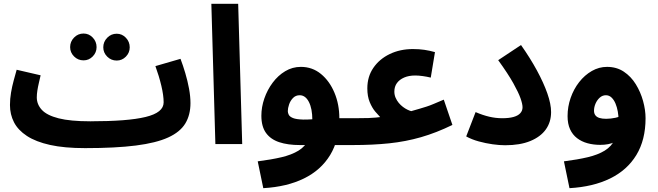

<svg xmlns="http://www.w3.org/2000/svg" viewBox="-20 -752 3433 1002"><path d="M425 21 451 -119Q548 -119 620 -124.5Q692 -130 739.5 -141.5Q787 -153 810.5 -172Q834 -191 834 -218Q834 -254 822 -304.5Q810 -355 791 -407L922 -445Q935 -411 947 -370.5Q959 -330 966.5 -289.5Q974 -249 974 -214Q974 -152 947 -107.5Q920 -63 857.5 -34.5Q795 -6 689 7.5Q583 21 425 21ZM424 21Q316 21 241.5 4.5Q167 -12 120.5 -42.5Q74 -73 53 -114Q32 -155 32 -204Q32 -236 37.5 -268.5Q43 -301 51.5 -332Q60 -363 67 -388L192 -359Q188 -341 183 -320Q178 -299 175 -279.5Q172 -260 172 -244Q172 -207 198.5 -178.5Q225 -150 286 -134.5Q347 -119 450 -119L470 -11ZM589 -436Q560 -436 539.5 -456.5Q519 -477 519 -505Q519 -534 539.5 -555Q560 -576 589 -576Q617 -576 637 -555Q657 -534 657 -505Q657 -477 637 -456.5Q617 -436 589 -436ZM416 -437Q387 -437 366.5 -457.5Q346 -478 346 -506Q346 -535 366.5 -556Q387 -577 416 -577Q444 -577 464 -556Q484 -535 484 -506Q484 -478 464 -457.5Q444 -437 416 -437Z M1104 0 1083 -732H1223L1244 0Z M1354 230 1325 90Q1396 81 1449 68.5Q1502 56 1538 34Q1574 12 1592 -26.5Q1610 -65 1610 -126Q1610 -185 1592 -220Q1574 -255 1544 -255Q1523 -255 1509 -240.5Q1495 -226 1488.5 -206.5Q1482 -187 1482 -172Q1482 -163 1487 -153Q1492 -143 1509 -136Q1526 -129 1562.5 -128Q1599 -127 1662 -135H1830Q1868 -135 1884.5 -115.5Q1901 -96 1901 -67Q1901 -36 1880 -15.5Q1859 5 1820 5H1545Q1482 5 1437 -10Q1392 -25 1368 -58.5Q1344 -92 1344 -148Q1344 -193 1359.5 -238Q1375 -283 1403 -320.5Q1431 -358 1468.5 -380.5Q1506 -403 1550 -403Q1610 -403 1655 -366Q1700 -329 1725.5 -268Q1751 -207 1751 -135Q1751 -22 1703 57Q1655 136 1566 179.5Q1477 223 1354 230Z M1821 5 1831 -135Q1878 -135 1903.5 -136Q1929 -137 1942 -138.5Q1955 -140 1964 -141Q1954 -151 1938 -170Q1922 -189 1909.5 -219Q1897 -249 1897 -291Q1897 -352 1928.5 -398Q1960 -444 2014 -470Q2068 -496 2135 -496Q2167 -496 2194.5 -492Q2222 -488 2250 -480L2228 -347Q2208 -352 2186 -355Q2164 -358 2147 -358Q2114 -358 2089.5 -347.5Q2065 -337 2051.5 -318.5Q2038 -300 2038 -274Q2038 -257 2044.5 -242Q2051 -227 2061 -215Q2071 -203 2083 -194Q2095 -185 2106.5 -179.5Q2118 -174 2126 -172Q2151 -179 2169.5 -184.5Q2188 -190 2205.5 -195.5Q2223 -201 2244 -210Q2265 -219 2296 -232L2341 -100Q2257 -59 2177 -36Q2097 -13 2011 -4Q1925 5 1821 5Z M2413 -40 2462 -167Q2499 -151 2533 -143Q2567 -135 2601 -135Q2636 -135 2659.5 -141.5Q2683 -148 2695 -161Q2707 -174 2707 -192Q2707 -209 2696.5 -239Q2686 -269 2659 -317.5Q2632 -366 2580 -438L2699 -517Q2747 -449 2782 -384.5Q2817 -320 2836.5 -264.5Q2856 -209 2856 -167Q2856 -115 2828.5 -76.5Q2801 -38 2747.5 -16Q2694 6 2616 6Q2587 6 2551 1Q2515 -4 2478.5 -14Q2442 -24 2413 -40Z M2952 230 2923 90Q2994 81 3047 68.5Q3100 56 3136 34Q3172 12 3190 -26.5Q3208 -65 3208 -126Q3208 -148 3204 -170.5Q3200 -193 3192 -212Q3184 -231 3171.5 -243Q3159 -255 3142 -255Q3124 -255 3110 -242.5Q3096 -230 3088 -211.5Q3080 -193 3080 -174Q3080 -160 3087 -150.5Q3094 -141 3108 -136.5Q3122 -132 3143 -132Q3167 -132 3192.5 -137.5Q3218 -143 3239 -153L3243 -44Q3219 -25 3188 -10.5Q3157 4 3113 4Q3077 4 3046 -4.5Q3015 -13 2991.5 -31Q2968 -49 2955 -77.5Q2942 -106 2942 -146Q2942 -195 2958 -241Q2974 -287 3002.5 -323.5Q3031 -360 3068.5 -381.5Q3106 -403 3148 -403Q3198 -403 3235.5 -378Q3273 -353 3298 -312.5Q3323 -272 3336 -225Q3349 -178 3349 -135Q3349 -22 3301 57Q3253 136 3164 179.5Q3075 223 2952 230Z"/></svg>

Font: Noto Sans
Style: Bold
Weight: 700
Designer: Monotype Design Team
Foundry: Monotype Imaging Inc.
Version: Version 2.000;GOOG;noto-source:20170915:90ef993387c0; ttfaut